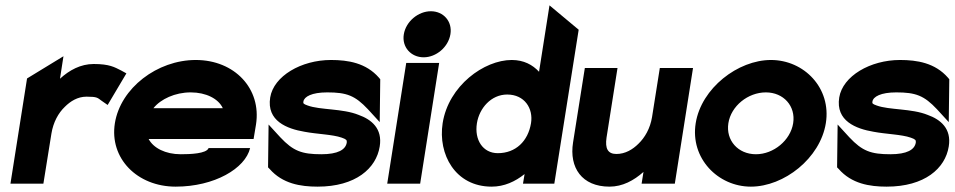

<svg xmlns="http://www.w3.org/2000/svg" viewBox="-20 -686 3565 717"><path d="M19 0H142L172 -187C179 -230 198 -264 222 -287C243 -308 270 -325 303 -325C343 -325 344 -321 359 -310L382 -294L452 -412L432 -423C408 -435 389 -447 330 -447C281 -447 239 -424 204 -392L217 -476L81 -393Z M409 -226C388 -95 492 11 636 11C781 11 896 -57 914 -133H759C751 -112 690 -110 655 -110C598 -110 553 -133 535 -167H927L936 -221C957 -355 856 -462 711 -462C567 -462 430 -357 409 -226ZM553 -282C580 -316 634 -341 692 -341C750 -341 796 -317 812 -282Z M989 -322C975 -234 1052 -205 1117 -194C1164 -185 1222 -184 1256 -172C1273 -166 1276 -163 1275 -154C1271 -127 1242 -110 1180 -110C1107 -110 1075 -122 1027 -173L983 -221L981 -61L987 -55C1035 0 1102 11 1166 11C1308 11 1385 -57 1398 -139C1409 -206 1367 -240 1319 -257C1260 -281 1175 -275 1129 -292C1112 -298 1112 -300 1113 -307C1116 -325 1144 -341 1202 -341C1275 -341 1306 -329 1354 -278L1398 -230L1400 -390L1395 -396C1347 -451 1280 -462 1216 -462C1105 -462 1002 -402 989 -322Z M1488 -558C1480 -510 1515 -472 1562 -472C1609 -472 1654 -510 1662 -558C1670 -606 1636 -644 1589 -644C1542 -644 1496 -606 1488 -558ZM1426 0H1549L1620 -451H1497Z M1633 -226C1615 -110 1680 11 1816 11C1863 11 1904 -8 1939 -36L1933 0H2050L2141 -575L2032 -666L1993 -418C1969 -444 1936 -462 1891 -462C1788 -462 1655 -366 1633 -226ZM1761 -226C1770 -282 1814 -333 1874 -333C1939 -333 1972 -281 1963 -226C1952 -159 1906 -114 1839 -114C1783 -114 1751 -164 1761 -226Z M2120 -154C2105 -60 2153 11 2256 11C2305 11 2347 -12 2383 -44L2376 0H2500L2568 -432H2444L2415 -249C2408 -206 2388 -172 2364 -149C2343 -128 2315 -111 2282 -111C2250 -111 2239 -131 2245 -172L2286 -432H2164Z M2578 -226C2557 -95 2661 11 2784 11C2908 11 3043 -95 3064 -226C3085 -357 2983 -462 2859 -462C2736 -462 2599 -357 2578 -226ZM2700 -226C2710 -290 2773 -341 2840 -341C2906 -341 2952 -290 2942 -226C2932 -162 2869 -110 2803 -110C2736 -110 2690 -162 2700 -226Z M3114 -322C3100 -234 3177 -205 3242 -194C3289 -185 3347 -184 3381 -172C3398 -166 3401 -163 3400 -154C3396 -127 3367 -110 3305 -110C3232 -110 3200 -122 3152 -173L3108 -221L3106 -61L3112 -55C3160 0 3227 11 3291 11C3433 11 3510 -57 3523 -139C3534 -206 3492 -240 3444 -257C3385 -281 3300 -275 3254 -292C3237 -298 3237 -300 3238 -307C3241 -325 3269 -341 3327 -341C3400 -341 3431 -329 3479 -278L3523 -230L3525 -390L3520 -396C3472 -451 3405 -462 3341 -462C3230 -462 3127 -402 3114 -322Z"/></svg>

Font: Charger Sport
Style: UltNrwObl
Weight: 1000
Designer: Jasper
Foundry: Cannot Into Space Fonts
Version: Version 1.1